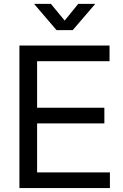

<svg xmlns="http://www.w3.org/2000/svg" viewBox="-20 -960 629 980"><path d="M79.1 0V-727.5H539.1V-647.5H169.4V-410.2H512.7V-330.1H169.4V-80.1H541V0ZM239.7 -940.4 310.1 -855 379.4 -940.4H464.8V-938.5L351.1 -806.2H268.6L155.3 -938.5V-940.4Z"/></svg>

Font: Inter 24pt
Style: Regular
Weight: 400
Designer: Rasmus Andersson
Foundry: rsms
Version: Version 4.001;git-66647c0bb